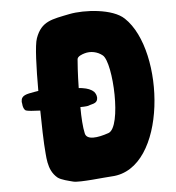

<svg xmlns="http://www.w3.org/2000/svg" viewBox="-52 -766 746 815"><g transform="rotate(-5 321.5 -359.0)"><path d="M505.9 -671.9C458 -717.8 337.9 -724.6 273.4 -711.9C197.3 -696.3 152.3 -692.4 127 -622.1C116.2 -593.8 113.3 -496.1 113.3 -398.4L95.7 -395.5C63.5 -389.6 39.1 -386.7 39.1 -359.4C39.1 -357.4 39.1 -355.5 40 -352.5C41 -335 45.9 -324.2 53.7 -320.3C61.5 -317.4 85 -315.4 114.3 -314.5C115.2 -243.2 117.2 -184.6 118.2 -170.9C123 -118.2 119.1 -61.5 162.1 -25.4C176.8 -13.7 210 -6.8 227.5 -2C253.9 4.9 365.2 -8.8 392.6 -9.8C631.8 -20.5 664.1 -523.4 505.9 -671.9ZM394.5 -194.3C346.7 -177.7 299.8 -171.9 293.9 -202.1C288.1 -227.5 285.2 -269.5 285.2 -314.5C306.6 -314.5 318.4 -316.4 320.3 -317.4C329.1 -321.3 340.8 -322.3 348.6 -327.1C355.5 -331.1 359.4 -337.9 359.4 -347.7V-349.6C358.4 -360.4 354.5 -367.2 349.6 -373C349.6 -373 349.6 -373 349.6 -374H348.6C337.9 -384.8 321.3 -390.6 301.8 -393.6C295.9 -394.5 291 -395.5 285.2 -395.5C286.1 -456.1 290 -506.8 291 -517.6C292 -530.3 312.5 -537.1 322.3 -540C348.6 -547.9 377.9 -542 399.4 -524.4C440.4 -490.2 453.1 -215.8 394.5 -194.3Z"/></g></svg>

Font: Day Care
Style: Regular
Weight: 400
Designer: Noponies
Version: Version 1.000;PS 001.000;hotconv 1.0.88;makeotf.lib2.5.64775